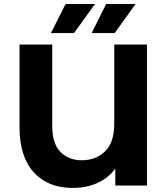

<svg xmlns="http://www.w3.org/2000/svg" viewBox="-20 -921 832 953"><path d="M340.2 11.8Q217.6 11.8 147.3 -66Q76.9 -143.8 76.9 -289.6V-700H239.3V-294.8Q239.3 -208.8 279.7 -167.2Q320.1 -125.5 386 -125.5Q455.3 -125.5 501.2 -169.5Q547.1 -213.5 547.1 -306.4V-700H709.5V0H552.3V-174.4L586.5 -146.1Q553.7 -66.2 490.8 -27.2Q428 11.8 340.2 11.8ZM435 -757 506.9 -901.3H653.1L549.4 -757ZM233 -757 305.5 -901.3H451.6L347.4 -757Z"/></svg>

Font: Montserrat Alternates Thin
Style: Regular
Weight: 100
Designer: Julieta Ulanovsky
Foundry: Julieta Ulanovsky
Version: Version 9.000